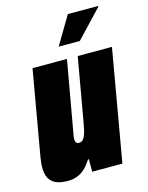

<svg xmlns="http://www.w3.org/2000/svg" viewBox="-112 -795 676 878"><g transform="rotate(-15 226.0 -356.5)"><path d="M99 12Q63 12 41.5 1.5Q20 -9 10.5 -28.5Q1 -48 1 -76Q1 -88 2.5 -101Q4 -114 6 -127L76 -528H239L177 -178Q176 -174 176 -171Q176 -168 176 -165Q176 -159 177.5 -154Q179 -149 183 -146Q187 -143 193 -143Q204 -143 211 -149.5Q218 -156 222.5 -167.5Q227 -179 230.5 -194Q234 -209 237 -226L290 -528H452L360 0H217V-59H213Q199 -37 183 -21Q167 -5 146 3.5Q125 12 99 12ZM217 -592 296 -725H439V-721L317 -592Z"/></g></svg>

Font: Archivo ExtraCondensed Black
Style: Italic
Weight: 900
Width: 2
Italic angle: -10°
Designer: Hector Gatti
Foundry: Omnibus-Type
Version: Version 2.001